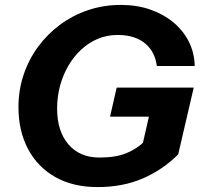

<svg xmlns="http://www.w3.org/2000/svg" viewBox="-20 -750 811 780"><path d="M376 10Q277 10 205 -30.5Q133 -71 94 -144.5Q55 -218 55 -315Q55 -384 76 -446.5Q97 -509 135 -560.5Q173 -612 224.5 -650Q276 -688 338.5 -709Q401 -730 471 -730Q537 -730 591 -711Q645 -692 685 -658.5Q725 -625 747.5 -580Q770 -535 771 -482H617Q614 -509 602.5 -532Q591 -555 571.5 -572Q552 -589 523.5 -598.5Q495 -608 458 -608Q415 -608 378 -592.5Q341 -577 310.5 -549Q280 -521 258 -483.5Q236 -446 224 -401.5Q212 -357 212 -309Q212 -217 258 -163.5Q304 -110 384 -110Q451 -110 494 -128Q537 -146 565 -174L704 -123Q641 -60 560 -25Q479 10 376 10ZM550 -123 592 -307 617 -276H427L454 -394H767L704 -123Z"/></svg>

Font: Instrument Sans
Style: Bold Italic
Weight: 700
Italic angle: -13°
Designer: Rodrigo Fuenzalida
Foundry: fragTYPE
Version: Version 1.000;gftools[0.9.28]